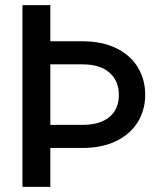

<svg xmlns="http://www.w3.org/2000/svg" viewBox="-20 -727 655 747"><path d="M175.8 -707V-566.4H300.8Q377.4 -566.4 432.6 -539.3Q487.8 -512.2 516.4 -464.8Q544.9 -417.5 544.9 -358.4Q544.9 -299.8 516.4 -252.7Q487.8 -205.6 432.6 -178.5Q377.4 -151.4 300.8 -151.4H175.8V0H67.4V-707ZM300.8 -241.2Q369.6 -241.2 406 -272Q442.4 -302.7 442.4 -357.4Q442.4 -412.1 406 -444.3Q369.6 -476.6 300.8 -476.6H175.8V-241.2Z"/></svg>

Font: Pretendard JP Medium
Style: Regular
Weight: 500
Designer: Base glyphs from Inter by Rasmus Andersson; Hangeul glyphs from Noto Sans CJK(Source Han Sans) by Jang Soo-young and Kan
Foundry: Kil Hyung-jin
Version: Version 1.309